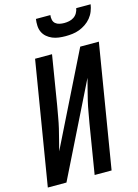

<svg xmlns="http://www.w3.org/2000/svg" viewBox="-139 -1030 794 1105"><g transform="rotate(-15 257.5 -477.5)"><path d="M4 0 125 -735H226L178 -441Q172 -409 166.5 -376.5Q161 -344 153.5 -312Q146 -280 137.5 -248Q129 -216 121 -184L394 -735H505L384 0H283L331 -294Q337 -326 342.5 -358.5Q348 -391 355.5 -423Q363 -455 371.5 -487Q380 -519 388 -551L115 0ZM329 -815Q309 -815 289 -817.5Q269 -820 251 -827.5Q233 -835 218.5 -847.5Q204 -860 196 -877Q188 -894 187 -914.5Q186 -935 189 -955H275Q273 -941 276 -927Q279 -913 289 -904.5Q299 -896 313 -893Q327 -890 341 -890Q355 -890 370 -893Q385 -896 398 -904.5Q411 -913 419 -927Q427 -941 429 -955H515Q512 -935 504 -914.5Q496 -894 482 -877Q468 -860 449.5 -847.5Q431 -835 411 -827.5Q391 -820 370 -817.5Q349 -815 329 -815Z"/></g></svg>

Font: Iosevka Semibold Oblique
Style: Regular
Weight: 600
Italic angle: -9°
Monospace: yes
Designer: Belleve Invis
Foundry: Belleve Invis
Version: Version 32.5.0; ttfautohint (v1.8.4)